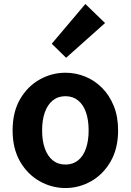

<svg xmlns="http://www.w3.org/2000/svg" viewBox="-20 -944 666 978"><path d="M313.3 13.8Q243.3 13.8 181.6 -21.1Q119.9 -55.9 82 -121.7Q44.2 -187.5 44.2 -279.9Q44.2 -372.8 82 -438.4Q119.9 -503.9 181.6 -538.7Q243.3 -573.5 313.3 -573.5Q365.7 -573.5 414.1 -553.9Q462.4 -534.2 500 -496.4Q537.6 -458.5 559.6 -404.2Q581.6 -349.8 581.6 -279.9Q581.6 -187.5 543.6 -121.7Q505.7 -55.9 444.5 -21.1Q383.3 13.8 313.3 13.8ZM313.3 -105.8Q351.3 -105.8 377.9 -127.3Q404.5 -148.9 418 -188.2Q431.5 -227.4 431.5 -279.9Q431.5 -332.7 418 -371.7Q404.5 -410.7 377.9 -432.3Q351.3 -454 313.3 -454Q275.2 -454 248.7 -432.3Q222.1 -410.7 208.3 -371.7Q194.5 -332.7 194.5 -279.9Q194.5 -227.4 208.3 -188.2Q222.1 -148.9 248.7 -127.3Q275.2 -105.8 313.3 -105.8ZM316.8 -649.7 243.6 -721.2 414.8 -923.7 515.1 -826.6Z"/></svg>

Font: Noto Sans KR Thin
Style: Regular
Weight: 100
Designer: Ryoko NISHIZUKA 西塚涼子 (kana, bopomofo & ideographs); Paul D. Hunt (Latin, Greek & Cyrillic); Sandoll Communications 산돌커뮤니
Foundry: Adobe
Version: Version 2.004-H2;hotconv 1.0.118;makeotfexe 2.5.65603